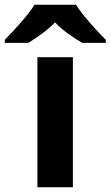

<svg xmlns="http://www.w3.org/2000/svg" viewBox="-79 -786 464 806"><path d="M240 -766H66C38 -721 -22 -656 -59 -619V-606H40C75 -628 117 -656 152 -692C186 -656 231 -627 266 -606H365V-619C329 -655 268 -721 240 -766ZM227 0V-546H78V0Z"/></svg>

Font: Noto Kufi Arabic
Style: Bold
Weight: 700
Designer: Monotype Design Team, David Williams, Khaled Hosny
Foundry: Google LLC
Version: Version 2.109